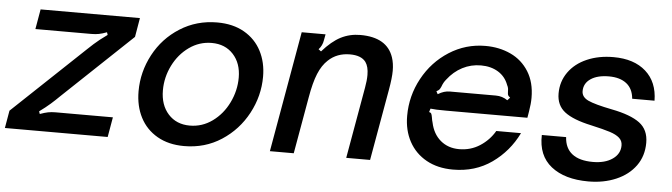

<svg xmlns="http://www.w3.org/2000/svg" viewBox="-50 -720 3088 882"><g transform="rotate(5 1494.0 -278.5)"><path d="M-9 0 5 -81 335 -393Q340 -398 363 -419Q386 -440 424 -467L420 -479Q399 -471 383.5 -468Q368 -465 348 -465H91L107 -557H565L550 -469L230 -166Q213 -149 191.5 -130Q170 -111 141 -90L145 -78Q167 -86 182.5 -89Q198 -92 217 -92H481L465 0Z M588 -222Q588 -311 630.5 -391Q673 -471 749.5 -519.5Q826 -568 921 -568Q994 -568 1046 -538Q1098 -508 1125 -456Q1152 -404 1152 -338Q1152 -249 1109 -168.5Q1066 -88 990 -38.5Q914 11 818 11Q746 11 694 -19Q642 -49 615 -101.5Q588 -154 588 -222ZM1041 -324Q1041 -390 1003.5 -431Q966 -472 904 -472Q847 -472 800 -438.5Q753 -405 726 -350.5Q699 -296 699 -236Q699 -168 736.5 -126.5Q774 -85 836 -85Q893 -85 940 -119Q987 -153 1014 -208.5Q1041 -264 1041 -324Z M1213 0 1311 -557H1421L1416 -530Q1412 -504 1395 -486L1407 -477Q1450 -526 1491 -547Q1532 -568 1581 -568Q1704 -568 1734 -478Q1743 -451 1743 -417Q1743 -384 1733 -328L1675 0H1565L1623 -329Q1629 -362 1629 -388Q1629 -426 1614 -447Q1593 -475 1541 -475Q1481 -475 1441 -437Q1415 -413 1398 -372Q1381 -331 1369 -261L1323 0Z M1827 -217Q1827 -309 1871 -390Q1915 -471 1991 -519.5Q2067 -568 2158 -568Q2222 -568 2274.5 -543.5Q2327 -519 2358 -469.5Q2389 -420 2389 -349Q2389 -321 2383 -286L2378 -256H2002Q1952 -256 1931 -259L1926 -243Q1934 -241 1936.5 -236Q1939 -231 1941 -219Q1943 -205 1946 -196Q1957 -144 1992 -114.5Q2027 -85 2078 -85Q2131 -85 2173.5 -112.5Q2216 -140 2241 -183H2355Q2313 -97 2236.5 -43Q2160 11 2058 11Q1987 11 1935 -18Q1883 -47 1855 -98.5Q1827 -150 1827 -217ZM1958 -328Q1973 -337 1986 -341Q1999 -345 2014 -345H2225Q2255 -345 2279 -328L2291 -341Q2283 -347 2281 -351.5Q2279 -356 2279 -363Q2279 -372 2278 -380.5Q2277 -389 2272 -398Q2258 -436 2224.5 -456.5Q2191 -477 2145 -477Q2099 -477 2059.5 -456.5Q2020 -436 1991 -398Q1979 -384 1972 -364Q1968 -355 1964.5 -350.5Q1961 -346 1951 -341Z M2451 -183H2563Q2566 -132 2599.5 -106Q2633 -80 2695 -80Q2751 -80 2785.5 -104Q2820 -128 2820 -167Q2820 -188 2805 -201.5Q2790 -215 2760.5 -224.5Q2731 -234 2673 -247Q2589 -265 2550 -295Q2511 -325 2511 -380Q2511 -435 2541.5 -478Q2572 -521 2626 -544.5Q2680 -568 2748 -568Q2843 -568 2897.5 -519.5Q2952 -471 2953 -385H2850Q2846 -431 2816 -454.5Q2786 -478 2735 -478Q2682 -478 2651 -457Q2620 -436 2620 -400Q2620 -373 2650.5 -358.5Q2681 -344 2762 -328Q2849 -311 2890.5 -280Q2932 -249 2932 -189Q2932 -128 2899.5 -83Q2867 -38 2810 -13.5Q2753 11 2682 11Q2573 11 2510.5 -38.5Q2448 -88 2451 -183Z"/></g></svg>

Font: Open Sauce Sans Medium Italic
Style: Regular
Weight: 500
Italic angle: -10°
Designer: Alfredo Marco Pradil
Foundry: Creative Sauce Fz LLC
Version: Version 1.477